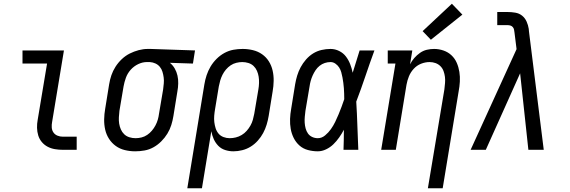

<svg xmlns="http://www.w3.org/2000/svg" viewBox="-20 -799 3040 1024"><path d="M315 0Q294 0 273 -3.5Q252 -7 234 -16.5Q216 -26 203 -41.5Q190 -57 184 -76.5Q178 -96 177.5 -117.5Q177 -139 181 -160L231 -460H100V-530H321L258 -149Q255 -134 256 -119Q257 -104 265 -92.5Q273 -81 286.5 -75.5Q300 -70 315 -70H389V0Z M701 8Q673 8 646 1.5Q619 -5 597.5 -20.5Q576 -36 561.5 -58.5Q547 -81 541 -107.5Q535 -134 535.5 -162.5Q536 -191 541 -219L562 -349Q566 -374 574 -397.5Q582 -421 596 -443Q610 -465 629.5 -483.5Q649 -502 672 -513.5Q695 -525 719.5 -531.5Q744 -538 768 -538Q772 -538 775.5 -538Q779 -538 783 -538L1020 -530L1009 -460L886 -464Q902 -451 912 -433.5Q922 -416 926.5 -396Q931 -376 930.5 -354Q930 -332 926 -311L905 -181Q901 -156 893.5 -132Q886 -108 872.5 -86Q859 -64 840 -45Q821 -26 798.5 -13.5Q776 -1 751 3.5Q726 8 701 8ZM703 -62Q719 -62 735 -66Q751 -70 765 -79.5Q779 -89 790 -102Q801 -115 809 -130Q817 -145 821.5 -160.5Q826 -176 828 -192L850 -322Q852 -338 853.5 -354Q855 -370 853 -385.5Q851 -401 846.5 -416Q842 -431 832.5 -442.5Q823 -454 809 -460.5Q795 -467 779 -468H771Q769 -468 767 -468Q765 -468 763 -468Q740 -468 717 -457Q694 -446 677 -427Q660 -408 651.5 -384.5Q643 -361 639 -338L617 -208Q615 -191 614 -173.5Q613 -156 615.5 -140Q618 -124 624.5 -109Q631 -94 642.5 -83Q654 -72 670 -67Q686 -62 703 -62Z M979 205 1070 -349Q1074 -374 1082 -398Q1090 -422 1103 -444Q1116 -466 1135 -485Q1154 -504 1177 -516.5Q1200 -529 1224.5 -533.5Q1249 -538 1274 -538Q1302 -538 1329 -531.5Q1356 -525 1378 -509.5Q1400 -494 1414 -471.5Q1428 -449 1434 -422.5Q1440 -396 1439.5 -367.5Q1439 -339 1434 -311L1413 -181Q1409 -157 1402 -134Q1395 -111 1383.5 -89.5Q1372 -68 1355 -49Q1338 -30 1317 -17Q1296 -4 1272 2Q1248 8 1225 8Q1202 8 1180.5 1Q1159 -6 1144 -21.5Q1129 -37 1120 -57Q1111 -77 1107 -99L1057 205ZM1205 -62Q1221 -62 1237.5 -66Q1254 -70 1269 -79Q1284 -88 1295.5 -101Q1307 -114 1315.5 -129Q1324 -144 1328.5 -160Q1333 -176 1336 -192L1358 -322Q1361 -339 1361.5 -356.5Q1362 -374 1359.5 -390Q1357 -406 1350.5 -421Q1344 -436 1332.5 -447Q1321 -458 1305 -463Q1289 -468 1272 -468Q1257 -468 1240.5 -464Q1224 -460 1210 -450.5Q1196 -441 1185 -428Q1174 -415 1166.5 -400Q1159 -385 1154.5 -369.5Q1150 -354 1147 -338L1127 -217Q1124 -200 1122.5 -182Q1121 -164 1123 -147.5Q1125 -131 1130 -115Q1135 -99 1145.5 -86.5Q1156 -74 1172 -68Q1188 -62 1205 -62Z M1675 8Q1648 8 1622 1Q1596 -6 1577 -23Q1558 -40 1546.5 -63Q1535 -86 1530.5 -111.5Q1526 -137 1527 -164.5Q1528 -192 1533 -219L1554 -349Q1558 -373 1565 -396Q1572 -419 1583.5 -440.5Q1595 -462 1612 -481.5Q1629 -501 1650 -514Q1671 -527 1695 -532.5Q1719 -538 1743 -538Q1767 -538 1789 -527Q1811 -516 1825 -497.5Q1839 -479 1847.5 -457Q1856 -435 1861 -411Q1870 -441 1879.5 -470.5Q1889 -500 1898 -530H1977Q1952 -462 1929 -393.5Q1906 -325 1880 -257Q1884 -193 1886 -128.5Q1888 -64 1891 0H1812Q1813 -27 1813.5 -53.5Q1814 -80 1814 -107Q1803 -86 1789 -66Q1775 -46 1758 -29.5Q1741 -13 1719 -2.5Q1697 8 1675 8ZM1675 -62Q1696 -62 1714 -77Q1732 -92 1745 -110.5Q1758 -129 1767.5 -148.5Q1777 -168 1785.5 -188.5Q1794 -209 1801.5 -229Q1809 -249 1816 -270Q1816 -285 1815.5 -299.5Q1815 -314 1814 -328.5Q1813 -343 1811 -357.5Q1809 -372 1806.5 -386Q1804 -400 1800 -414Q1796 -428 1788.5 -439.5Q1781 -451 1769 -459.5Q1757 -468 1743 -468Q1727 -468 1712 -463Q1697 -458 1684.5 -448Q1672 -438 1663 -424.5Q1654 -411 1647.5 -396.5Q1641 -382 1637 -367.5Q1633 -353 1631 -338L1609 -208Q1607 -192 1605.5 -176Q1604 -160 1605 -144.5Q1606 -129 1610 -114Q1614 -99 1622.5 -87Q1631 -75 1645 -68.5Q1659 -62 1675 -62Z M2262 205 2350 -322Q2352 -339 2353.5 -356Q2355 -373 2353 -389Q2351 -405 2345.5 -420Q2340 -435 2329 -446Q2318 -457 2303 -462.5Q2288 -468 2271 -468Q2248 -468 2225.5 -459Q2203 -450 2186.5 -432Q2170 -414 2161 -392Q2152 -370 2148 -347L2091 0H2013L2089 -460H2048V-530H2179L2167 -456Q2176 -474 2189.5 -489.5Q2203 -505 2220 -517Q2237 -529 2256.5 -533.5Q2276 -538 2295 -538Q2321 -538 2345.5 -529.5Q2370 -521 2388 -504Q2406 -487 2416 -464Q2426 -441 2430 -415.5Q2434 -390 2432.5 -363.5Q2431 -337 2426 -311L2341 205ZM2278 -587 2234 -633 2390 -779 2446 -721Z M2490 0 2735 -537 2724 -625Q2724 -625 2724 -625Q2724 -625 2724 -625Q2723 -633 2721.5 -641Q2720 -649 2714.5 -655Q2709 -661 2701.5 -663Q2694 -665 2686 -665H2632V-735H2686Q2707 -735 2728 -731.5Q2749 -728 2764.5 -715.5Q2780 -703 2788.5 -684Q2797 -665 2800 -645Q2800 -642 2800.5 -639Q2801 -636 2801 -633L2880 0H2798L2754 -408L2571 0Z"/></svg>

Font: Iosevka Slab Oblique
Style: Regular
Weight: 400
Italic angle: -9°
Monospace: yes
Designer: Belleve Invis
Foundry: Belleve Invis
Version: Version 11.1.1; ttfautohint (v1.8.3)